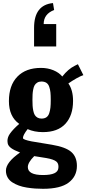

<svg xmlns="http://www.w3.org/2000/svg" viewBox="-20 -1020 549 1219"><path d="M243.7 -267.1Q262.7 -267.1 274.9 -275.6Q287.1 -284.2 292.7 -301.8Q298.3 -319.3 300.3 -338.1Q302.2 -356.9 302.2 -385.7Q302.2 -414.6 300.3 -433.3Q298.3 -452.1 292.5 -469.2Q286.6 -486.3 274.2 -494.4Q261.7 -502.4 242.7 -502.4Q227.5 -502.4 216.6 -495.6Q205.6 -488.8 199.7 -478.5Q193.8 -468.3 190.7 -451.4Q187.5 -434.6 186.8 -420.4Q186 -406.2 186 -385.7Q186 -363.8 187 -348.4Q188 -333 191.4 -316.4Q194.8 -299.8 200.9 -289.8Q207 -279.8 217.8 -273.4Q228.5 -267.1 243.7 -267.1ZM253.4 91.3Q347.2 91.3 350.6 46.9Q351.1 42 351.1 37.6Q351.1 16.6 337.4 5.4Q320.8 -8.3 273.9 -16.6L197.3 -28.8Q156.7 11.7 156.7 40.5Q156.7 91.3 253.4 91.3ZM196.3 -725.1V-843.3Q196.3 -988.8 316.4 -1000.5L323.7 -956.5Q257.3 -931.2 257.3 -867.2H336.9V-725.1ZM253.4 178.7Q227.1 178.7 202.9 177Q178.7 175.3 150.6 170.9Q122.6 166.5 99.9 158.2Q77.1 149.9 58.1 137.7Q39.1 125.5 28.3 106.4Q17.6 87.4 17.6 63.5Q17.6 10.7 107.4 -51.8Q69.8 -65.9 51 -79.6Q32.2 -93.3 28.8 -110.4Q27.3 -117.7 27.3 -125Q27.3 -149.4 43.5 -171.9Q64.5 -201.2 102.1 -233.4Q36.6 -279.8 36.6 -377.9Q36.6 -478 90.3 -533.4Q144 -588.9 240.2 -588.9Q283.2 -588.9 319.1 -574Q355 -559.1 375.5 -534.2Q412.6 -581.5 454.1 -602.1L474.6 -612.3L509.3 -543Q493.2 -538.1 465.3 -522.5Q437.5 -506.8 414.1 -490.2Q443.8 -448.2 443.8 -379.4Q443.8 -287.1 395.3 -234.1Q346.7 -181.2 252.4 -181.2Q198.2 -181.2 155.3 -200.2Q126 -162.1 126 -145.5Q126 -144 126 -142.6Q127.9 -132.8 179.7 -122.6Q183.6 -121.6 309.1 -101.1Q397 -86.4 432.6 -55.2Q468.3 -23.9 468.3 33.2Q468.3 99.6 416 139.2Q363.8 178.7 253.4 178.7Z"/></svg>

Font: Oswald
Style: DemiBold
Weight: 600
Designer: Vernon Adams
Foundry: Vernon Adams
Version: 3.0; ttfautohint (v0.95) -l 8 -r 50 -G 200 -x 0 -w "G" -W -c